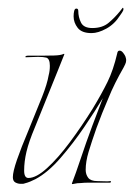

<svg xmlns="http://www.w3.org/2000/svg" viewBox="-20 -468 344 493"><path d="M33 4Q26 4 19.5 0.5Q13 -3 13 -13Q13 -27 23.5 -57.5Q34 -88 53 -133Q76 -189 88.5 -220.5Q101 -252 105 -275Q108 -286 108 -299Q108 -317 99 -320Q95 -321 90 -321.5Q85 -322 78 -322Q70 -322 61.5 -321.5Q53 -321 47 -321Q44 -321 45.5 -323Q47 -325 51 -325H86Q103 -325 119 -325.5Q135 -326 142 -329Q146 -331 145 -328L129 -288L70 -142Q54 -104 48 -78.5Q42 -53 42 -30Q42 -11 53 -11Q73 -11 101 -36.5Q129 -62 159.5 -103Q190 -144 218 -189Q241 -227 256 -257.5Q271 -288 281 -331Q282 -338 287 -338Q292 -338 296.5 -332Q301 -326 302 -323Q304 -317 304 -314Q304 -308 301.5 -303Q299 -298 297 -294Q286 -275 276 -255Q266 -235 258 -215Q242 -178 228 -140Q215 -103 207.5 -78Q200 -53 200 -32Q200 -20 206.5 -11.5Q213 -3 230 -3Q239 -3 248.5 -2.5Q258 -2 263 -3Q265 -3 265 -1.5Q265 0 263 1H233Q220 1 208 1Q196 1 188 2Q178 2 170 4Q163 6 165 2Q174 -21 187.5 -61.5Q201 -102 217 -145L244 -216Q225 -184 196.5 -142Q168 -100 135.5 -62.5Q103 -25 71 -8Q65 -5 58 -2Q51 1 43 3Q41 4 38 4Q35 4 33 4ZM215 -383Q190 -383 179.5 -396.5Q169 -410 169 -426Q169 -434 170.5 -440Q172 -446 176 -446Q181 -446 181 -440Q181 -424 188 -410Q195 -396 217 -396Q243 -396 259 -409.5Q275 -423 288 -439Q295 -448 295 -448Q297 -448 297 -445Q297 -441 293.5 -436Q290 -431 288 -428Q274 -406 253 -394.5Q232 -383 215 -383Z"/></svg>

Font: Explora
Style: Regular
Weight: 400
Designer: Robert E. Leuschke
Foundry: Robert E. Leuschke
Version: Version 1.010